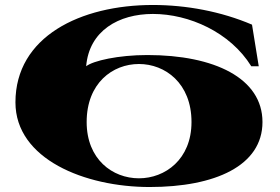

<svg xmlns="http://www.w3.org/2000/svg" viewBox="-20 -736 1126 771"><path d="M1034 -246C1034 -422 841 -515 572 -515C455 -515 354 -492 326 -470C338 -613 457 -680 594 -680C739 -680 904 -607 989 -470H1019L992 -637C868 -690 728 -716 594 -716C303 -716 42 -589 42 -325C42 -97 321 15 581 15C843 15 1034 -70 1034 -246ZM328 -246C328 -402 432 -479 538 -479C643 -479 749 -402 749 -246C749 -96 643 -20 538 -20C432 -20 328 -96 328 -246Z"/></svg>

Font: Sprat Extended Black
Style: Regular
Weight: 900
Width: 9
Designer: Ethan Nakache
Foundry: Collletttivo
Version: Version 2.000;Glyphs 3.2 (3217)